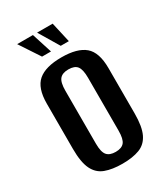

<svg xmlns="http://www.w3.org/2000/svg" viewBox="-166 -719 696 801"><g transform="rotate(-30 182.0 -318.0)"><path d="M183 8Q134 8 100.5 -4.5Q67 -17 50.5 -51Q34 -85 34 -149V-367Q34 -442 70 -473Q106 -504 183 -504Q259 -504 295 -473.5Q331 -443 331 -367V-149Q331 -85 314.5 -51Q298 -17 265 -4.5Q232 8 183 8ZM183 -49Q212 -49 224.5 -64.5Q237 -80 237 -120V-375Q237 -414 225 -430Q213 -446 183 -446Q154 -446 141 -430.5Q128 -415 128 -375V-120Q128 -80 141 -64.5Q154 -49 183 -49ZM244 -547H205L147 -644H222ZM158 -547H115L51 -644H127Z"/></g></svg>

Font: Alumni Sans Thin SemiBold
Style: Regular
Weight: 600
Version: Version 1.018